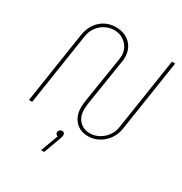

<svg xmlns="http://www.w3.org/2000/svg" viewBox="-215 -873 1220 1284"><g transform="rotate(30 395.0 -231.5)"><path d="M510 13Q468 13 437.5 -5.5Q407 -24 390.5 -56.5Q374 -89 374 -131Q374 -143 375.5 -158.5Q377 -174 379 -187L432 -521Q434 -530 435.5 -542.5Q437 -555 437 -564Q437 -618 400.5 -654Q364 -690 310 -690Q273 -690 240.5 -673Q208 -656 186 -625.5Q164 -595 158 -556L73 0H48L132 -550Q140 -600 164.5 -636.5Q189 -673 226.5 -693Q264 -713 310 -713Q355 -713 389.5 -694.5Q424 -676 443 -643Q462 -610 462 -566Q462 -556 460.5 -543Q459 -530 457 -521L403 -179Q402 -169 400.5 -155.5Q399 -142 399 -131Q399 -74 431 -42Q463 -10 511 -10Q546 -10 578.5 -27Q611 -44 634 -74.5Q657 -105 663 -145L748 -700H773L689 -151Q682 -102 655.5 -65Q629 -28 591 -7.5Q553 13 510 13ZM286 250 336 115Q328 113 323 107.5Q318 102 318 94Q318 86 322 80Q326 74 332 71Q338 68 345 68Q356 68 360.5 74.5Q365 81 365 89Q365 96 362.5 104.5Q360 113 357 122L310 250Z"/></g></svg>

Font: MuseoModerno Thin
Style: Italic
Weight: 100
Italic angle: -9°
Designer: Pablo Cosgaya, Héctor Gatti, Marcela Romero, and the Authors of The MuseoModerno Project.
Foundry: Omnibus-Type Team
Version: Version 1.003